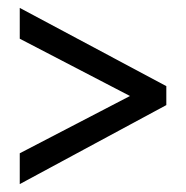

<svg xmlns="http://www.w3.org/2000/svg" viewBox="-20 -598 470 486"><path d="M30 -210 309 -355 30 -500V-578L401 -380V-332L30 -132Z"/></svg>

Font: Noto Sans Georgian ExtraCondensed
Style: Regular
Weight: 400
Width: 2
Designer: Monotype Design Team, Akaki Razmadze
Foundry: Google LLC
Version: Version 2.005; ttfautohint (v1.8.4.7-5d5b)